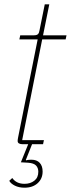

<svg xmlns="http://www.w3.org/2000/svg" viewBox="-20 -670 329 892"><path d="M94 202Q68 202 49 192.5Q30 183 23 170L37 157Q56 184 94 184Q121 184 139.5 169.5Q158 155 158 128Q158 110 147.5 99Q137 88 111 86L77 84L111 0H85Q75 0 68.5 -3.5Q62 -7 62 -15Q62 -21 64 -31L155 -487H70L74 -506H138Q151 -506 156.5 -511.5Q162 -517 164 -531L188 -650H209L180 -506H289L285 -487H176L83 -19H184L180 0H129L100 73L102 75Q107 73 114 72.5Q121 72 126 72Q151 72 164.5 86.5Q178 101 178 127Q178 160 155 181Q132 202 94 202Z"/></svg>

Font: IBM Plex Sans Condensed Thin
Style: Italic
Weight: 100
Width: 3
Italic angle: -11°
Designer: Mike Abbink, Paul van der Laan, Pieter van Rosmalen
Foundry: Bold Monday
Version: Version 1.3